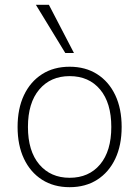

<svg xmlns="http://www.w3.org/2000/svg" viewBox="-20 -769 578 797"><path d="M269 8Q203 8 154.5 -23Q106 -54 79.5 -110Q53 -166 53 -242Q53 -318 79.5 -374Q106 -430 154.5 -461Q203 -492 269 -492Q335 -492 383.5 -461Q432 -430 458.5 -374Q485 -318 485 -242Q485 -166 458.5 -110Q432 -54 383.5 -23Q335 8 269 8ZM269 -31Q349 -31 395.5 -86.5Q442 -142 442 -242Q442 -342 395.5 -397.5Q349 -453 269 -453Q190 -453 143 -397.5Q96 -342 96 -242Q96 -142 143 -86.5Q190 -31 269 -31ZM251 -549 129 -749H183L287 -549Z"/></svg>

Font: Nunito Sans 12pt ExtraLight 12pt ExtraLight
Style: Regular
Weight: 250
Version: Version 3.101;gftools[0.9.27]